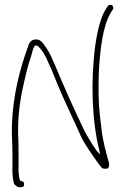

<svg xmlns="http://www.w3.org/2000/svg" viewBox="-20 -792 537 818"><path d="M31 -266C29 -220 33 -182 33 -136V-81C32 -59 34 -31 39 -12C40 -6 52 5 63 6L72 5C80 5 83 1 83 -9C83 -15 76 -21 70 -21H67C65 -28 64 -23 62 -35C60 -46 58 -67 59 -81V-136C59 -156 59 -177 58 -198C54 -272 62 -345 75 -407C86 -458 98 -513 113 -554C117 -565 119 -587 129 -597L131 -598H133C135 -598 139 -598 141 -596C158 -581 167 -565 178 -543C193 -512 208 -477 222 -440C253 -364 291 -288 324 -213C343 -172 372 -135 395 -101C403 -90 409 -82 414 -77C415 -75 421 -73 431 -73C441 -73 445 -79 445 -90C445 -98 442 -107 439 -116C431 -146 421 -184 415 -222C412 -246 409 -271 406 -296C399 -355 399 -416 401 -485C406 -574 417 -681 452 -738L461 -752C463 -754 463 -757 462 -762C461 -774 444 -774 439 -766L430 -752C409 -719 394 -657 386 -599C366 -451 371 -279 403 -152L407 -134L394 -147C391 -150 386 -158 385 -160C372 -178 358 -202 343 -228C299 -319 254 -419 215 -513C203 -541 193 -564 180 -584C167 -602 156 -626 131 -624C109 -622 104 -609 97 -587C64 -495 36 -387 31 -266ZM59 -85Z"/></svg>

Font: Stray Cat
Style: LtCn
Weight: 300
Version: Version 1.0